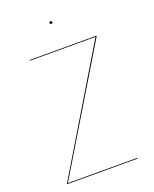

<svg xmlns="http://www.w3.org/2000/svg" viewBox="-153 -921 811 1008"><g transform="rotate(-20 252.5 -417.0)"><path d="M455 -676 50 -4H438V0H45V-4L449 -676H82V-680H455ZM262 -826Q262 -824 260 -821.5Q258 -819 255 -819Q251 -819 249 -821.5Q247 -824 247 -826Q247 -829 249 -831.5Q251 -834 255 -834Q258 -834 260 -831.5Q262 -829 262 -826Z"/></g></svg>

Font: FiraGO Four
Style: Regular
Weight: 100
Designer: bBox Type
Foundry: bBox Type GmbH
Version: Version 1.001